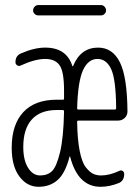

<svg xmlns="http://www.w3.org/2000/svg" viewBox="-20 -715 540 745"><path d="M127.9 -695.3H372.1Q379.9 -695.3 385.7 -689Q391.6 -682.6 391.6 -674.8Q391.6 -667 385.7 -661.1Q379.9 -655.3 372.1 -655.3H127.9Q120.1 -655.3 114.3 -661.1Q108.4 -667 108.4 -674.8Q108.4 -682.6 114.3 -689Q120.1 -695.3 127.9 -695.3ZM200.2 -288.1Q136.7 -288.1 103.5 -251.5Q70.3 -214.8 70.3 -144.5Q70.3 -93.8 88.9 -64Q107.4 -34.2 135.7 -34.2Q164.1 -34.2 181.6 -50.8Q199.2 -67.4 212.9 -124Q226.6 -180.7 228.5 -282.2Q228.5 -288.1 223.6 -288.1ZM358.4 -486.3Q322.3 -486.3 302.2 -442.9Q282.2 -399.4 279.3 -294.9Q279.3 -290 284.2 -290H425.8Q430.7 -290 430.7 -295.9Q429.7 -408.2 411.1 -447.3Q392.6 -486.3 358.4 -486.3ZM129.9 9.8Q85 9.8 55.2 -30.3Q25.4 -70.3 25.4 -141.6Q25.4 -231.4 70.3 -279.8Q115.2 -328.1 200.2 -328.1H223.6Q228.5 -328.1 228.5 -332V-334V-364.3Q228.5 -436.5 211.4 -461.4Q194.3 -486.3 155.3 -486.3Q116.2 -486.3 60.5 -460.9Q53.7 -457 46.9 -461.4Q40 -465.8 40 -473.6Q40 -499 61.5 -507.8Q113.3 -530.3 155.3 -530.3Q238.3 -530.3 260.7 -459Q261.7 -456.1 263.7 -459Q293 -530.3 360.4 -530.3Q417 -530.3 445.3 -473.1Q473.6 -416 474.6 -282.2Q474.6 -267.6 463.9 -257.3Q453.1 -247.1 438.5 -247.1H284.2Q279.3 -247.1 279.3 -242.2Q280.3 -174.8 289.1 -129.9Q297.9 -85 313 -65.9Q328.1 -46.9 341.8 -40.5Q355.5 -34.2 372.1 -34.2Q404.3 -34.2 442.4 -51.8Q449.2 -55.7 455.6 -51.8Q461.9 -47.9 461.9 -40Q461.9 -13.7 441.4 -4.9Q405.3 9.8 370.1 9.8Q282.2 9.8 252 -107.4Q252 -108.4 251 -108.4Q250 -108.4 250 -107.4Q233.4 -43 203.6 -16.6Q173.8 9.8 129.9 9.8Z"/></svg>

Font: Rounded-L Mgen+ 1m light
Style: Regular
Weight: 200
Designer: [Source Han Sans]
Ryoko NISHIZUKA  (kana & ideographs); Paul D. Hunt (Latin, Greek & Cyrillic); Wenlong ZHANG  (bopomofo
Version: Version 1.059.20150602